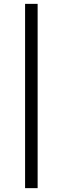

<svg xmlns="http://www.w3.org/2000/svg" viewBox="-20 -778 325 995"><path d="M175 197V-758H110V197Z"/></svg>

Font: UULA Sans
Style: Regular
Weight: 400
Designer: Mohamed Gaber, Laura Garcia Mut
Foundry: Kief Type Foundry
Version: Version 3.006;hotconv 1.0.109;makeotfexe 2.5.65596